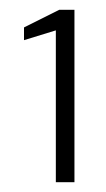

<svg xmlns="http://www.w3.org/2000/svg" viewBox="-20 -724 216 392"><path d="M94 -352V-662L29 -642V-668L101 -704H132V-352Z"/></svg>

Font: DM Sans 18pt ExtraLight
Style: Regular
Weight: 250
Designer: Colophon Foundry, Jonny Pinhorn
Foundry: Colophon Foundry
Version: Version 4.004;gftools[0.9.30]